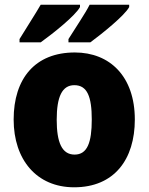

<svg xmlns="http://www.w3.org/2000/svg" viewBox="-20 -786 633 816"><path d="M529 -756V-766H361C342 -728 302 -670 271 -620V-606H364C414 -643 510 -720 529 -756ZM320 -756V-766H153C132 -729 94 -671 63 -620V-606H153C207 -645 300 -719 320 -756ZM553 -278C553 -461 447 -563 298 -563C129 -563 38 -452 38 -278C38 -107 136 10 295 10C466 10 553 -109 553 -278ZM221 -277C221 -375 244 -424 296 -424C351 -424 370 -375 370 -278C370 -180 351 -129 297 -129C243 -129 221 -181 221 -277Z"/></svg>

Font: Noto Sans Georgian SemiCondensed Black
Style: Regular
Weight: 900
Width: 4
Designer: Monotype Design Team, Akaki Razmadze
Foundry: Google LLC
Version: Version 2.005